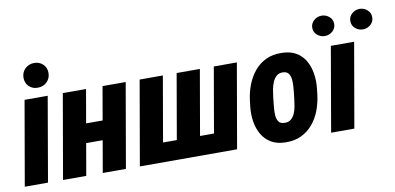

<svg xmlns="http://www.w3.org/2000/svg" viewBox="-71 -959 2436 1185"><g transform="rotate(-10 1147.0 -366.0)"><path d="M237.8 -528.3 146.5 0H1L92.8 -528.3ZM109.9 -662.6Q109.9 -696.8 132.6 -719.2Q155.3 -741.7 189 -742.2Q221.7 -742.7 244.4 -721.7Q267.1 -700.7 267.1 -667Q267.1 -633.3 244.6 -610.8Q222.2 -588.4 188 -587.9Q155.3 -586.9 132.8 -607.9Q110.4 -628.9 109.9 -662.6Z M595.7 -319.3 574.2 -199.2H370.1L391.1 -319.3ZM478 -528.3 386.2 0H240.7L332.5 -528.3ZM726.6 -528.3 634.8 0H489.7L581.5 -528.3Z M814 -528.3H959.5L888.7 -120.6H975.1L1045.9 -528.3H1191.4L1120.6 -120.6H1208L1278.8 -528.3H1423.3L1331.5 0H722.2Z M1457 -243.2 1461.9 -284.2Q1468.3 -335 1486.3 -381.1Q1504.4 -427.2 1534.4 -463.4Q1564.5 -499.5 1607.4 -519.5Q1650.4 -539.6 1706.5 -538.1Q1760.3 -537.1 1796.4 -515.4Q1832.5 -493.7 1853 -457.5Q1873.5 -421.4 1880.4 -376.7Q1887.2 -332 1882.3 -284.7L1877.4 -242.7Q1871.1 -192.9 1853.3 -146.5Q1835.4 -100.1 1804.9 -64.5Q1774.4 -28.8 1731.9 -8.8Q1689.5 11.2 1633.3 9.8Q1579.6 8.8 1543.7 -12.9Q1507.8 -34.7 1487.1 -70.6Q1466.3 -106.4 1459.2 -151.1Q1452.1 -195.8 1457 -243.2ZM1607.9 -284.7 1603 -242.7Q1602.1 -227.5 1599.9 -205.8Q1597.7 -184.1 1599.6 -162.4Q1601.6 -140.6 1612.1 -125.7Q1622.6 -110.8 1645.5 -109.9Q1671.9 -107.9 1688.2 -121.1Q1704.6 -134.3 1713.6 -155.5Q1722.7 -176.8 1726.6 -200.2Q1730.5 -223.6 1732.9 -243.7L1737.8 -285.6Q1738.8 -299.8 1740.7 -321.8Q1742.7 -343.8 1740.5 -365.2Q1738.3 -386.7 1728 -401.9Q1717.8 -417 1694.3 -418.5Q1668.9 -419.9 1653.1 -406.5Q1637.2 -393.1 1627.9 -371.6Q1618.7 -350.1 1614.3 -326.9Q1609.9 -303.7 1607.9 -284.7Z M2158.2 -528.3 2066.4 0H1920.9L2012.2 -528.3ZM1918.5 -656.2Q1918 -684.1 1938.7 -702.6Q1959.5 -721.2 1986.3 -721.7Q2013.2 -722.2 2034.4 -704.8Q2055.7 -687.5 2056.2 -660.2Q2056.6 -631.8 2036.1 -613.3Q2015.6 -594.7 1988.3 -594.2Q1961.9 -593.8 1940.4 -611.1Q1918.9 -628.4 1918.5 -656.2ZM2157.2 -655.8Q2156.2 -684.1 2177 -702.9Q2197.8 -721.7 2224.6 -722.2Q2251.5 -722.7 2272.7 -705.1Q2293.9 -687.5 2294.4 -659.7Q2295.4 -631.3 2274.7 -612.8Q2253.9 -594.2 2227.1 -593.8Q2200.2 -593.3 2179 -610.8Q2157.7 -628.4 2157.2 -655.8Z"/></g></svg>

Font: Roboto Condensed ExtraBold
Style: Italic
Weight: 800
Italic angle: -12°
Designer: Christian Robertson
Foundry: Google
Version: Version 3.008; 2023